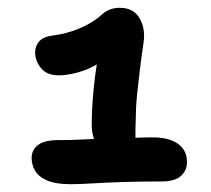

<svg xmlns="http://www.w3.org/2000/svg" viewBox="-20 -864 540 492"><path d="M161 -392Q123 -392 101 -401.5Q79 -411 70 -426.5Q61 -442 61 -459Q61 -480 77.5 -492.5Q94 -505 130 -505Q150 -505 180 -506Q200 -507 221 -508Q216 -522 215 -539Q215 -588 220 -636Q223 -668 228 -699Q213 -690 197 -684Q161 -671 130 -671Q100 -671 85 -689.5Q70 -708 70 -730Q70 -746 80.5 -758Q91 -770 115 -773Q149 -777 182 -790.5Q215 -804 238 -824Q248 -834 260 -839Q272 -844 287 -844Q322 -844 337.5 -817.5Q353 -791 348 -756Q342 -715 338 -681.5Q334 -648 331 -619.5Q328 -591 328 -563Q327 -537 327 -511Q351 -512 371 -512Q413 -512 436 -495.5Q459 -479 459 -450Q460 -429 444.5 -414Q429 -399 394 -399Q337 -399 292.5 -397.5Q248 -396 216 -394Q184 -392 161 -392Z"/></svg>

Font: Shantell Sans Light SemiBold
Style: Regular
Weight: 600
Version: Version 1.008;[ac192a2d6]